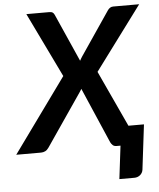

<svg xmlns="http://www.w3.org/2000/svg" viewBox="-101 -774 824 997"><g transform="rotate(-5 310.5 -275.0)"><path d="M237 -386 -42 0H87.5C95.2 0 102.4 -1.7 109.2 -5C116.1 -8.3 122.3 -14.2 128 -22.5L315 -296C316.7 -298.3 318.2 -300.8 319.8 -303.5C321.2 -306.2 322.8 -308.8 324.5 -311.5L449.5 -22.5C452.2 -16.8 455.9 -11.7 460.8 -7C465.6 -2.3 472.3 0 481 0H501.5L480.5 172.5H558.5C570.2 172.5 580.2 169 588.8 162C597.2 155 602.3 146 604 135L632.5 -99.5H551.5L416 -392L662 -723H526.5C514.8 -723 505 -717 497 -705L343 -478C340.7 -474.3 338.5 -470.8 336.5 -467.5C334.5 -464.2 332.7 -460.8 331 -457.5L220.5 -706.5C217.8 -712.5 214.5 -716.8 210.5 -719.2C206.5 -721.8 200.2 -723 191.5 -723H74Z"/></g></svg>

Font: Lato
Style: Bold Italic
Weight: 700
Italic angle: -7°
Designer: Lukasz Dziedzic
Foundry: tyPoland Lukasz Dziedzic
Version: Version 2.007; 2014-02-27